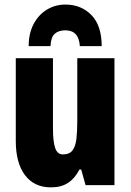

<svg xmlns="http://www.w3.org/2000/svg" viewBox="-20 -807 569 837"><path d="M479 -553.2V0H353L334 -67.9H326.2Q306.6 -29.3 276.6 -9.8Q246.6 9.8 202.1 9.8Q129.4 9.8 89.1 -43.2Q48.8 -96.2 48.8 -192.9V-553.2H210.9V-246.1Q210.9 -190.4 220.5 -162.1Q230 -133.8 253.9 -133.8Q283.2 -133.8 296.4 -151.9Q309.6 -169.9 313.2 -202.6Q316.9 -235.4 316.9 -279.8V-553.2ZM265.1 -787.1Q334 -787.1 378.7 -741.2Q423.3 -695.3 423.3 -606H328.1Q323.7 -674.8 265.1 -674.8Q235.4 -674.8 218.5 -659.7Q201.7 -644.5 200.2 -606H105Q105 -661.6 126.5 -702.1Q147.9 -742.7 184.3 -764.9Q220.7 -787.1 265.1 -787.1Z"/></svg>

Font: Open Sans Condensed ExtraBold
Style: Regular
Weight: 800
Width: 3
Designer: Monotype Design Team
Foundry: Monotype Imaging Inc.
Version: Version 3.000; ttfautohint (v1.8.4)